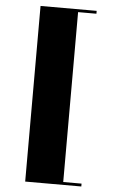

<svg xmlns="http://www.w3.org/2000/svg" viewBox="-61 -841 610 1002"><g transform="rotate(5 244.0 -340.0)"><path d="M404 -800V-785H308V105H404V120H110V-800Z"/></g></svg>

Font: Kalnia Thin SemiBold
Style: Regular
Weight: 600
Version: Version 1.105